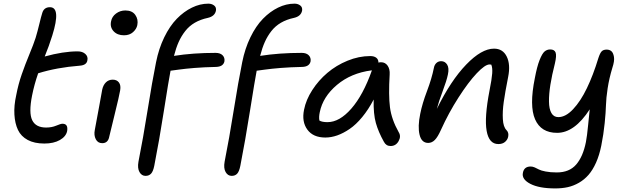

<svg xmlns="http://www.w3.org/2000/svg" viewBox="-20 -780 3467 1061"><path d="M225.1 13.2Q169.9 13.2 133.1 -6.6Q96.2 -26.4 79.3 -62Q62.5 -97.7 59.6 -146.7Q56.6 -195.8 69.8 -254.9Q81.1 -314.5 100.1 -369.1Q119.1 -423.8 142.3 -479.7Q165.5 -535.6 176.8 -570.8Q187 -604.5 197.3 -647.2Q207.5 -689.9 212.9 -706.1Q221.7 -740.2 255.9 -740.2Q317.9 -740.2 269 -584Q251 -525.9 227.1 -467.8Q329.1 -496.1 409.2 -496.1Q436 -496.1 451.7 -481.7Q467.3 -467.3 462.9 -446.8Q459 -419.9 420.9 -417Q293.9 -407.2 190.9 -375Q169.4 -313.5 157.2 -252Q138.2 -156.2 158 -115.7Q177.7 -75.2 234.9 -75.2Q266.1 -75.2 290.8 -85.7Q315.4 -96.2 325.2 -96.2Q357.4 -96.2 351.1 -56.2Q345.2 -25.9 311 -6.3Q276.9 13.2 225.1 13.2Z M665 -585Q628.4 -585 607.7 -607.4Q586.9 -629.9 593.8 -662.1Q598.6 -688.5 621.3 -705.3Q644 -722.2 672.9 -722.2Q710 -722.2 727.5 -697.8Q745.1 -673.3 738.8 -641.1Q734.4 -619.6 715.1 -602.3Q695.8 -585 665 -585ZM544.9 11.2Q520.5 11.2 509.3 -10.7Q498 -32.7 503.9 -62Q517.1 -130.4 528.6 -195.3Q540 -260.3 544.9 -285.2Q550.3 -310.1 565.4 -325Q580.6 -339.8 603 -339.8Q625.5 -339.8 637.2 -324.2Q648.9 -308.6 644 -280.8Q639.6 -252.9 612.5 -143.1Q585.4 -33.2 584 -25.9Q577.6 11.2 544.9 11.2Z M784.2 191.9Q762.7 191.9 750.7 170.7Q738.8 149.4 745.1 113.8Q770.5 -13.7 795.7 -171.6Q820.8 -329.6 842.3 -436Q857.4 -511.7 887.7 -574Q918 -636.2 957 -676.3Q996.1 -716.3 1040.8 -738Q1085.4 -759.8 1131.3 -759.8Q1149.9 -759.8 1163.1 -749.8Q1176.3 -739.7 1173.3 -721.2Q1167 -689.9 1128.4 -681.2Q1087.4 -672.4 1056.4 -654.3Q1025.4 -636.2 1003.7 -608.4Q981.9 -580.6 967.3 -547.9Q952.6 -515.1 941.4 -471.2Q1046.4 -487.8 1171.4 -487.8Q1196.8 -487.8 1210 -474.6Q1223.1 -461.4 1220.2 -440.9Q1213.9 -411.6 1174.3 -410.2Q1106 -408.7 1055.2 -404.5Q1004.4 -400.4 967.5 -395.3Q930.7 -390.1 922.4 -389.2Q912.1 -336.4 886 -169.7Q859.9 -2.9 832.5 136.2Q826.2 167.5 814.7 179.7Q803.2 191.9 784.2 191.9ZM1260.3 191.9Q1238.8 191.9 1226.8 170.7Q1214.8 149.4 1221.2 113.8Q1246.6 -13.7 1271.7 -171.6Q1296.9 -329.6 1318.4 -436Q1333.5 -511.7 1363.8 -574Q1394 -636.2 1433.1 -676.3Q1472.2 -716.3 1516.8 -738Q1561.5 -759.8 1607.4 -759.8Q1626 -759.8 1639.2 -749.8Q1652.3 -739.7 1649.4 -721.2Q1643.1 -689.9 1604.5 -681.2Q1563.5 -672.4 1532.5 -654.3Q1501.5 -636.2 1479.7 -608.4Q1458 -580.6 1443.4 -547.9Q1428.7 -515.1 1417.5 -471.2Q1522.5 -487.8 1647.5 -487.8Q1672.9 -487.8 1686 -474.6Q1699.2 -461.4 1696.3 -440.9Q1689.9 -411.6 1650.4 -410.2Q1582 -408.7 1531.2 -404.5Q1480.5 -400.4 1443.6 -395.3Q1406.7 -390.1 1398.4 -389.2Q1388.2 -336.4 1361.8 -169.7Q1335.4 -2.9 1308.1 136.2Q1301.8 168 1290.5 179.9Q1279.3 191.9 1260.3 191.9Z M1777.8 -20Q1710.4 -20 1678.5 -63.7Q1646.5 -107.4 1660.2 -173.8Q1670.9 -228.5 1705.6 -282.2Q1740.2 -335.9 1789.1 -377.4Q1837.9 -418.9 1900.6 -444.6Q1963.4 -470.2 2025.9 -470.2Q2047.4 -470.2 2059.3 -460.9Q2071.3 -451.7 2071.3 -434.1Q2076.2 -436 2085.9 -436Q2108.9 -436 2122.1 -417Q2135.3 -397.9 2133.3 -368.2Q2126.5 -253.4 2135 -186.8Q2143.6 -120.1 2183.1 -49.8Q2197.8 -26.9 2182.6 0Q2167.5 26.9 2138.2 26.9Q2113.3 26.9 2101.1 2.9Q2071.3 -50.3 2057.1 -100.1Q2043 -149.9 2044.9 -230Q2016.1 -174.8 1981.7 -133.1Q1947.3 -91.3 1912.1 -67.4Q1877 -43.5 1843.5 -31.7Q1810.1 -20 1777.8 -20ZM1747.1 -160.2Q1741.2 -132.8 1745.1 -113.8Q1759.8 -105 1790 -105Q1856 -105 1921.4 -179.7Q1986.8 -254.4 2035.2 -391.1H2033.2Q1919.9 -376.5 1842 -310.8Q1764.2 -245.1 1747.1 -160.2Z M2733.9 16.1Q2682.1 16.1 2669.2 -56.9Q2656.2 -129.9 2685.1 -279.8Q2697.8 -343.3 2700 -374.8Q2702.1 -406.2 2694.8 -422.9Q2691.9 -423.8 2685.1 -423.8Q2660.6 -423.8 2614.3 -374.8Q2567.9 -325.7 2513.4 -240.7Q2459 -155.8 2417 -63Q2399.4 -23.4 2383.1 -6.8Q2366.7 9.8 2346.2 9.8Q2309.6 9.8 2298.6 -35.2Q2287.6 -80.1 2302.2 -150.9Q2313.5 -208 2339.6 -276.6Q2365.7 -345.2 2377.9 -405.8Q2380.9 -421.9 2391.6 -431.9Q2402.3 -441.9 2418 -441.9Q2439 -441.9 2450.9 -423.1Q2462.9 -404.3 2455.1 -368.2Q2448.2 -334.5 2426.3 -276.4Q2404.3 -218.3 2394 -178.2Q2471.2 -335 2556.2 -423.1Q2641.1 -511.2 2710 -511.2Q2758.8 -511.2 2780.3 -467.3Q2801.8 -423.3 2788.1 -355Q2771 -268.6 2763.7 -216.6Q2756.3 -164.6 2758.8 -121.6Q2761.2 -78.6 2778.8 -61Q2793 -46.9 2788.1 -23.9Q2784.7 -7.8 2770.8 4.2Q2756.8 16.1 2733.9 16.1Z M3048.3 261.2Q2959 261.2 2910.4 235.8Q2861.8 210.4 2869.6 174.8Q2876 140.1 2912.6 140.1Q2923.3 140.1 2935.1 145.3Q2946.8 150.4 2957.8 156.5Q2968.8 162.6 2994.9 167.7Q3021 172.9 3056.6 172.9Q3126 172.9 3163.8 129.4Q3201.7 85.9 3217.8 4.9Q3224.1 -27.3 3230 -89.1Q3235.8 -150.9 3238.8 -175.8Q3154.8 -45.9 3058.6 -45.9Q2969.7 -45.9 2937 -120.4Q2904.3 -194.8 2935.5 -348.1Q2947.3 -411.6 2961.7 -448Q2976.1 -484.4 2989.5 -495.6Q3002.9 -506.8 3020.5 -506.8Q3043.9 -506.8 3050.3 -489.7Q3056.6 -472.7 3046.4 -429.2Q3029.8 -364.3 3021.5 -312Q3013.2 -259.8 3013.7 -218.8Q3014.2 -177.7 3027.1 -155.3Q3040 -132.8 3065.4 -132.8Q3106 -132.8 3147.2 -176.8Q3188.5 -220.7 3223.1 -292.5Q3257.8 -364.3 3286.6 -459Q3295.9 -487.3 3305.2 -496.6Q3314.5 -505.9 3332.5 -505.9Q3348.6 -505.9 3358.9 -496.8Q3369.1 -487.8 3372.8 -465.3Q3376.5 -442.9 3363.8 -404.8Q3346.2 -346.7 3337.9 -292.2Q3329.6 -237.8 3328.6 -199.2Q3327.6 -160.6 3321.5 -99.4Q3315.4 -38.1 3302.7 24.9Q3292 78.1 3273.7 118.9Q3255.4 159.7 3232.2 186.3Q3209 212.9 3179.2 230Q3149.4 247.1 3117.7 254.2Q3085.9 261.2 3048.3 261.2Z"/></svg>

Font: Shantell Sans Irregular
Style: Italic
Weight: 400
Italic angle: -11.31°
Designer: Stephen Nixon, Anya Danilova, Shantell Martin
Foundry: Arrow Type
Version: Version 1.006;[9816181b4]